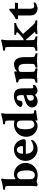

<svg xmlns="http://www.w3.org/2000/svg" viewBox="1420 -2140 728 3609"><g transform="rotate(-90 1784.5 -335.0)"><path d="M118.2 8.8Q116.2 8.8 108.4 4.4Q100.6 0 93.8 -5.9Q86.9 -11.7 86.9 -14.6Q86.9 -20.5 90.8 -49.8Q94.7 -79.1 94.7 -125V-518.6Q94.7 -559.6 88.9 -588.9Q85 -604.5 38.1 -604.5H29.3Q23.4 -604.5 23.4 -624Q23.4 -640.6 29.3 -640.6Q85.9 -645.5 136.2 -657.2Q186.5 -668.9 208 -675.8L217.8 -678.7H219.7Q223.6 -678.7 227.5 -672.9Q231.4 -667 232.4 -662.1Q221.7 -616.2 221.7 -563.5V-420.9Q221.7 -411.1 222.7 -408.7Q223.6 -406.2 227.5 -408.2Q263.7 -436.5 312.5 -436.5Q371.1 -436.5 419.9 -407.7Q468.8 -378.9 498 -330.1Q527.3 -281.2 527.3 -220.7Q527.3 -156.2 496.6 -104.5Q465.8 -52.7 414.1 -22.5Q362.3 7.8 297.9 7.8Q262.7 7.8 242.7 3.4Q222.7 -1 208 -5.4Q193.4 -9.8 171.9 -9.8Q157.2 -9.8 141.6 -0.5Q126 8.8 118.2 8.8ZM300.8 -44.9Q344.7 -44.9 365.7 -84.5Q386.7 -124 386.7 -188.5Q386.7 -377 301.8 -377Q263.7 -377 242.7 -355.5Q221.7 -334 221.7 -310.5V-126Q221.7 -86.9 244.1 -65.9Q266.6 -44.9 300.8 -44.9Z M785.2 6.8Q725.6 6.8 675.3 -23.4Q625 -53.7 595.2 -104.5Q565.4 -155.3 565.4 -215.8Q565.4 -278.3 592.3 -328.1Q619.1 -377.9 667 -407.2Q714.8 -436.5 777.3 -436.5Q838.9 -436.5 882.3 -407.7Q925.8 -378.9 948.7 -336.4Q971.7 -293.9 971.7 -251Q971.7 -228.5 962.4 -221.7Q953.1 -214.8 925.8 -214.8H705.1Q699.2 -214.8 699.2 -208Q699.2 -172.9 712.4 -141.6Q725.6 -110.4 751.5 -90.8Q777.3 -71.3 814.5 -71.3Q847.7 -71.3 876 -81.1Q895.5 -86.9 906.2 -91.8Q917 -96.7 926.3 -103Q935.5 -109.4 948.2 -119.1Q957 -115.2 957 -100.6Q957 -87.9 953.1 -81.1Q947.3 -65.4 922.4 -44.9Q897.5 -24.4 861.8 -8.8Q826.2 6.8 785.2 6.8ZM706.1 -268.6H830.1Q843.8 -268.6 843.8 -287.1Q843.8 -324.2 823.7 -353.5Q803.7 -382.8 772.5 -382.8Q744.1 -382.8 728 -362.8Q711.9 -342.8 705.6 -318.4Q699.2 -293.9 699.2 -278.3Q699.2 -268.6 706.1 -268.6Z M1221.7 5.9Q1168.9 5.9 1122.6 -20.5Q1076.2 -46.9 1047.4 -94.7Q1018.6 -142.6 1018.6 -207Q1018.6 -272.5 1049.3 -324.2Q1080.1 -376 1133.3 -406.2Q1186.5 -436.5 1252.9 -436.5Q1293.9 -436.5 1321.3 -427.7Q1324.2 -427.7 1324.2 -441.4V-518.6Q1324.2 -559.6 1318.4 -588.9Q1314.5 -604.5 1267.6 -604.5H1258.8Q1252.9 -604.5 1252.9 -624Q1252.9 -640.6 1258.8 -640.6Q1315.4 -645.5 1365.7 -657.2Q1416 -668.9 1437.5 -675.8L1447.3 -678.7H1449.2Q1453.1 -678.7 1457 -672.9Q1460.9 -667 1461.9 -662.1Q1451.2 -616.2 1451.2 -563.5V-143.6Q1451.2 -122.1 1453.1 -97.2Q1455.1 -72.3 1461.9 -65.4Q1469.7 -59.6 1479.5 -59.1Q1489.3 -58.6 1504.9 -56.6L1514.6 -55.7Q1517.6 -54.7 1517.6 -43.9Q1517.6 -19.5 1511.7 -19.5Q1487.3 -18.6 1455.6 -13.7Q1423.8 -8.8 1393.6 -3.9Q1363.3 1 1344.7 3.9L1330.1 5.9Q1324.2 6.8 1324.2 -10.7V-31.2Q1324.2 -39.1 1320.3 -35.2Q1279.3 5.9 1221.7 5.9ZM1247.1 -53.7Q1280.3 -53.7 1302.2 -72.8Q1324.2 -91.8 1324.2 -119.1V-296.9Q1324.2 -308.6 1322.3 -319.3Q1320.3 -330.1 1313.5 -346.7Q1306.6 -363.3 1289.6 -373.5Q1272.5 -383.8 1247.1 -383.8Q1201.2 -383.8 1180.2 -347.2Q1159.2 -310.5 1159.2 -230.5Q1159.2 -53.7 1247.1 -53.7Z M1686.5 6.8Q1632.8 6.8 1601.1 -22.9Q1569.3 -52.7 1569.3 -97.7Q1569.3 -135.7 1593.3 -164.1Q1617.2 -192.4 1653.3 -209Q1667 -214.8 1678.7 -219.2Q1690.4 -223.6 1700.2 -227.5Q1737.3 -239.3 1759.8 -244.6Q1782.2 -250 1793 -253.9Q1801.8 -256.8 1801.8 -268.6V-303.7Q1801.8 -383.8 1752.9 -383.8Q1696.3 -383.8 1696.3 -318.4Q1696.3 -296.9 1678.7 -286.6Q1661.1 -276.4 1639.6 -276.4Q1594.7 -276.4 1578.1 -305.7Q1578.1 -331.1 1596.2 -354.5Q1614.3 -377.9 1644 -397Q1673.8 -416 1711.4 -427.2Q1749 -438.5 1787.1 -438.5Q1855.5 -438.5 1892.1 -400.9Q1928.7 -363.3 1928.7 -264.6V-106.4Q1928.7 -73.2 1952.1 -73.2Q1969.7 -73.2 1985.4 -85.9Q1992.2 -82 1992.2 -71.3Q1992.2 -45.9 1985.4 -35.2Q1971.7 -22.5 1940.9 -8.3Q1910.2 5.9 1882.8 5.9Q1859.4 5.9 1837.9 -8.3Q1816.4 -22.5 1809.6 -41Q1808.6 -41 1798.8 -34.2Q1789.1 -27.3 1784.2 -23.4Q1764.6 -10.7 1739.3 -2Q1713.9 6.8 1686.5 6.8ZM1748 -63.5Q1773.4 -63.5 1787.6 -75.7Q1801.8 -87.9 1801.8 -105.5V-204.1L1751 -186.5Q1730.5 -179.7 1713.4 -166Q1696.3 -152.3 1696.3 -129.9Q1696.3 -94.7 1711.4 -79.1Q1726.6 -63.5 1748 -63.5Z M2040 3.9Q2036.1 0 2036.1 -16.6Q2036.1 -32.2 2040 -32.2Q2047.9 -32.2 2062 -36.6Q2076.2 -41 2089.4 -46.9Q2102.5 -52.7 2103.5 -56.6Q2110.4 -84 2110.4 -130.9V-264.6Q2110.4 -319.3 2092.8 -337.9Q2085 -347.7 2071.8 -351.6Q2058.6 -355.5 2048.8 -356.9Q2039.1 -358.4 2039.1 -360.4Q2039.1 -394.5 2043.9 -394.5Q2069.3 -394.5 2116.2 -405.8Q2163.1 -417 2222.7 -429.7L2227.5 -430.7Q2228.5 -431.6 2231.4 -431.6L2233.4 -432.6Q2238.3 -432.6 2243.7 -426.3Q2249 -419.9 2248 -416L2244.1 -385.7Q2244.1 -380.9 2245.1 -379.9Q2247.1 -379.9 2252 -384.8Q2305.7 -435.5 2387.7 -435.5Q2444.3 -435.5 2480 -387.7Q2515.6 -339.8 2515.6 -242.2V-145.5Q2515.6 -81.1 2522.5 -56.6Q2524.4 -52.7 2537.1 -46.9Q2549.8 -41 2564 -36.6Q2578.1 -32.2 2584 -32.2Q2585.9 -32.2 2586.9 -24.4Q2587.9 -16.6 2587.9 -7.8Q2587.9 1 2585.9 3.9Q2580.1 3.9 2563.5 2.4Q2546.9 1 2524.9 -0.5Q2502.9 -2 2483.4 -2.9Q2463.9 -3.9 2452.1 -3.9Q2436.5 -3.9 2408.7 -2Q2380.9 0 2355.5 1.5Q2330.1 2.9 2322.3 3.9Q2318.4 0 2318.4 -16.6Q2318.4 -32.2 2322.3 -32.2Q2330.1 -32.2 2343.3 -36.6Q2356.4 -41 2368.7 -46.9Q2380.9 -52.7 2381.8 -56.6Q2388.7 -84 2388.7 -130.9V-218.8Q2388.7 -291 2368.7 -321.8Q2348.6 -352.5 2304.7 -352.5Q2274.4 -352.5 2255.9 -341.3Q2237.3 -330.1 2237.3 -309.6V-145.5Q2237.3 -81.1 2244.1 -56.6Q2246.1 -52.7 2257.8 -46.9Q2269.5 -41 2283.2 -36.6Q2296.9 -32.2 2301.8 -32.2Q2303.7 -32.2 2304.7 -24.4Q2305.7 -16.6 2305.7 -7.8Q2305.7 1 2303.7 3.9Q2295.9 2.9 2270.5 1.5Q2245.1 0 2217.3 -2Q2189.5 -3.9 2173.8 -3.9Q2162.1 -3.9 2142.1 -2.9Q2122.1 -2 2100.6 -0.5Q2079.1 1 2062.5 2.4Q2045.9 3.9 2040 3.9Z M2636.7 3.9Q2632.8 0 2632.8 -16.6Q2632.8 -32.2 2636.7 -32.2Q2644.5 -32.2 2659.2 -36.6Q2673.8 -41 2686.5 -46.9Q2699.2 -52.7 2700.2 -56.6Q2707 -84 2707 -130.9V-518.6Q2707 -541 2705.6 -558.6Q2704.1 -576.2 2702.1 -588.9Q2698.2 -604.5 2651.4 -604.5H2642.6Q2636.7 -604.5 2636.7 -624Q2636.7 -640.6 2642.6 -640.6Q2680.7 -644.5 2716.3 -651.4Q2752 -658.2 2779.8 -665.5Q2807.6 -672.9 2821.3 -675.8L2833 -678.7Q2836.9 -679.7 2840.8 -673.3Q2844.7 -667 2845.7 -662.1Q2834 -618.2 2834 -563.5V-252.9Q2860.4 -260.7 2867.2 -265.6Q2886.7 -282.2 2908.7 -300.8Q2930.7 -319.3 2949.2 -335.9Q2965.8 -350.6 2974.1 -359.9Q2982.4 -369.1 2982.4 -378.9Q2982.4 -392.6 2965.8 -393.1Q2949.2 -393.6 2937.5 -395.5Q2936.5 -399.4 2936 -404.3Q2935.5 -409.2 2935.5 -416Q2935.5 -429.7 2939.5 -430.7L3050.8 -429.7Q3079.1 -429.7 3105 -430.2Q3130.9 -430.7 3152.3 -431.6Q3156.2 -430.7 3156.7 -421.4Q3157.2 -412.1 3156.2 -403.8Q3155.3 -395.5 3153.3 -395.5Q3124 -395.5 3085 -373Q3017.6 -334 2951.2 -266.6Q3027.3 -183.6 3074.7 -127.4Q3122.1 -71.3 3140.6 -57.6Q3153.3 -46.9 3173.8 -39.6Q3194.3 -32.2 3203.1 -32.2Q3208 -32.2 3208 -13.7Q3208 -2.9 3206.1 2.9L3083 -2.9Q3071.3 -3.9 3052.7 -2.4Q3034.2 -1 3008.8 1L2953.1 3.9Q2949.2 0 2949.2 -16.6Q2949.2 -32.2 2953.1 -32.2Q2962.9 -32.2 2975.6 -36.1Q2988.3 -40 2988.3 -44.9Q2988.3 -46.9 2987.3 -47.9L2844.7 -210.9L2834 -208V-145.5Q2834 -81.1 2840.8 -56.6Q2842.8 -52.7 2855.5 -46.9Q2868.2 -41 2882.3 -36.6Q2896.5 -32.2 2902.3 -32.2Q2904.3 -32.2 2905.3 -24.4Q2906.2 -16.6 2906.2 -7.8Q2906.2 1 2904.3 3.9Q2898.4 3.9 2881.8 2.4Q2865.2 1 2843.3 -0.5Q2821.3 -2 2801.8 -2.9Q2782.2 -3.9 2770.5 -3.9Q2758.8 -3.9 2738.8 -2.9Q2718.8 -2 2697.3 -0.5Q2675.8 1 2659.2 2.4Q2642.6 3.9 2636.7 3.9Z M3429.7 6.8Q3376 6.8 3337.4 -26.9Q3298.8 -60.5 3298.8 -135.7V-361.3H3235.4Q3227.5 -361.3 3227.5 -391.6Q3227.5 -398.4 3229.5 -402.3Q3256.8 -416 3278.8 -429.2Q3300.8 -442.4 3317.4 -455.1Q3360.4 -489.3 3379.9 -506.8Q3399.4 -524.4 3400.4 -525.4Q3408.2 -525.4 3417 -522Q3425.8 -518.6 3425.8 -514.6V-418.9H3531.2Q3539.1 -418.9 3539.1 -409.2Q3539.1 -379.9 3529.3 -361.3H3425.8V-129.9Q3425.8 -55.7 3478.5 -55.7Q3505.9 -55.7 3517.1 -63Q3528.3 -70.3 3532.2 -70.3Q3536.1 -70.3 3540.5 -60.5Q3544.9 -50.8 3544.9 -45.9Q3544.9 -38.1 3525.9 -25.4Q3506.8 -12.7 3480 -2.9Q3453.1 6.8 3429.7 6.8Z"/></g></svg>

Font: Crimson Text
Style: Bold
Weight: 700
Designer: Sebastian Kosch
Foundry: Sebastian Kosch
Version: Version 1.100